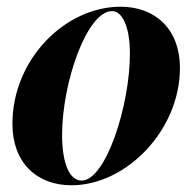

<svg xmlns="http://www.w3.org/2000/svg" viewBox="-20 -540 572 572"><path d="M516 -337C516 -456 440 -520 339 -520C175 -520 17 -364 17 -171C17 -56 89 12 193 12C356 12 516 -152 516 -337ZM165 -138C165 -294 239 -507 314 -507C343 -507 367 -463 367 -380C367 -225 295 -2 223 -2C188 -2 165 -51 165 -138Z"/></svg>

Font: Nyght Serif Bold Italic
Style: Regular
Weight: 700
Italic angle: -16°
Designer: Maksym Kobuzan
Version: Version 0.410;Glyphs 3.1.2 (3151)